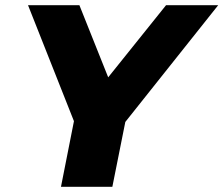

<svg xmlns="http://www.w3.org/2000/svg" viewBox="-20 -720 861 740"><path d="M463 -250 413 0H215L265 -253L88 -700H286L397 -422L620 -700H821Z"/></svg>

Font: Montserrat Alternates ExtraBold
Style: Italic
Weight: 800
Italic angle: -11.3°
Designer: Julieta Ulanovsky
Foundry: Julieta Ulanovsky
Version: Version 7.200